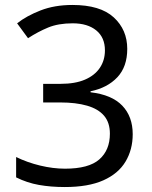

<svg xmlns="http://www.w3.org/2000/svg" viewBox="-20 -744 612 774"><path d="M493 -547Q493 -475 453 -432.5Q413 -390 345 -376V-372Q431 -362 473 -318Q515 -274 515 -203Q515 -141 486 -92.5Q457 -44 396.5 -17Q336 10 241 10Q185 10 137 1.5Q89 -7 45 -29V-111Q90 -89 142 -76.5Q194 -64 242 -64Q338 -64 380.5 -101.5Q423 -139 423 -205Q423 -250 399.5 -277.5Q376 -305 331 -318Q286 -331 223 -331H154V-406H224Q283 -406 322.5 -423Q362 -440 382.5 -470.5Q403 -501 403 -541Q403 -593 368 -621.5Q333 -650 273 -650Q215 -650 174 -633Q133 -616 93 -590L49 -650Q87 -680 143.5 -702Q200 -724 272 -724Q384 -724 438.5 -674Q493 -624 493 -547Z"/></svg>

Font: Noto Sans Bamum
Style: Regular
Weight: 400
Designer: Monotype Design Team
Foundry: Monotype Imaging Inc.
Version: Version 2.001